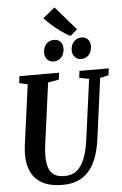

<svg xmlns="http://www.w3.org/2000/svg" viewBox="-72 -1231 819 1290"><g transform="rotate(-5 337.0 -586.0)"><path d="M610.5 -684 556.5 -279.5Q546.5 -204 525.2 -149Q504 -94 471.8 -59Q439.5 -24 396.5 -7Q353.5 10 300 10Q213 10 161 -19Q109 -48 85.8 -97.8Q62.5 -147.5 62.5 -209.5Q62.5 -226.5 63.5 -242.5Q64.5 -258.5 66.5 -274.5L122 -684L65.5 -696.5L71 -743H338.5L333 -697L259.5 -684L204.5 -276Q201 -253 199.5 -231.8Q198 -210.5 198 -191Q198 -148 208.5 -115.8Q219 -83.5 244.8 -65.8Q270.5 -48 315.5 -48Q367 -48 400 -76Q433 -104 452.5 -155.8Q472 -207.5 481.5 -279.5L536 -684L470.5 -697L476 -743H673.5L668 -697ZM307.5 -821.5Q281.5 -821.5 265.5 -840.2Q249.5 -859 250 -886.5Q251 -922 271 -943.8Q291 -965.5 323.5 -965.5Q352 -965.5 367.5 -947.5Q383 -929.5 382.5 -903.5Q382 -867 362.2 -844.2Q342.5 -821.5 307.5 -821.5ZM492.5 -821.5Q469 -821.5 452.2 -840.2Q435.5 -859 436 -886.5Q437 -922 457.8 -943.8Q478.5 -965.5 509 -965.5Q537 -965.5 552.5 -947.5Q568 -929.5 567.5 -903.5Q567 -867 547 -844.2Q527 -821.5 492.5 -821.5ZM438 -983Q420 -990.5 396.5 -1005.8Q373 -1021 348.2 -1040.5Q323.5 -1060 301.8 -1080.2Q280 -1100.5 265.5 -1117L346 -1182.5L484.5 -1023Z"/></g></svg>

Font: Merriweather 24pt SemiCondensed
Style: Bold Italic
Weight: 700
Width: 4
Italic angle: -7.8°
Designer: Eben Sorkin
Foundry: Eben Sorkin
Version: Version 2.101